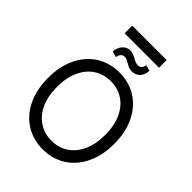

<svg xmlns="http://www.w3.org/2000/svg" viewBox="-278 -1136 1283 1283"><g transform="rotate(45 363.5 -494.0)"><path d="M635.7 -161.6C662.4 -216.6 675.8 -280.6 675.8 -353.5C675.8 -427.1 662.4 -491.2 635.7 -545.9C609 -600.6 572.1 -642.7 524.9 -672.4C477.7 -702 423.8 -716.8 363.3 -716.8C302.7 -716.8 248.9 -702 201.7 -672.4C154.5 -642.7 117.5 -600.6 90.8 -545.9C64.1 -491.2 50.8 -427.1 50.8 -353.5C50.8 -280.6 64.1 -216.6 90.8 -161.6C117.5 -106.6 154.5 -64.3 201.7 -34.7C248.9 -5 302.7 9.8 363.3 9.8C423.8 9.8 477.7 -5 524.9 -34.7C572.1 -64.3 609 -106.6 635.7 -161.6ZM561 -505.9C580.9 -463.5 590.8 -412.8 590.8 -353.5C590.8 -294.3 580.9 -243.5 561 -201.2C541.2 -158.9 514.2 -126.8 480 -105C445.8 -83.2 406.9 -72.3 363.3 -72.3C320.3 -72.3 281.6 -83.2 247.1 -105C212.6 -126.8 185.4 -158.9 165.5 -201.2C145.7 -243.5 135.7 -294.3 135.7 -353.5C135.7 -412.8 145.7 -463.5 165.5 -505.9C185.4 -548.2 212.6 -580.2 247.1 -602.1C281.6 -623.9 320.3 -634.8 363.3 -634.8C406.9 -634.8 445.8 -623.9 480 -602.1C514.2 -580.2 541.2 -548.2 561 -505.9ZM486.3 -822.8C492.8 -836.1 496.1 -850.6 496.1 -866.2L454.1 -877C454.1 -865.9 450.4 -856.4 442.9 -848.6C435.4 -840.8 426.4 -836.9 416 -836.9C407.6 -836.9 399.6 -838.4 392.1 -841.3C384.6 -844.2 375.7 -848.6 365.2 -854.5C354.2 -860.4 344.7 -864.7 336.9 -867.7C329.1 -870.6 320.3 -872.1 310.5 -872.1C296.2 -872.1 283 -868 271 -859.9C259 -851.7 249.5 -840.8 242.7 -827.1C235.8 -813.5 232.4 -798.8 232.4 -783.2L274.4 -772.5C274.4 -783.5 278 -793.5 285.2 -802.2C292.3 -811 300.8 -815.4 310.5 -815.4C319.7 -815.4 327.6 -814.1 334.5 -811.5C341.3 -808.9 349 -804.7 357.4 -798.8C367.8 -793 377.3 -788.2 385.7 -784.7C394.2 -781.1 404.3 -779.3 416 -779.3C431.6 -779.3 445.6 -783.2 458 -791C470.4 -798.8 479.8 -809.4 486.3 -822.8ZM527.3 -925.8V-998H202.1V-925.8Z"/></g></svg>

Font: Pretendard Variable
Style: Regular
Weight: 400
Designer: Base glyphs from Inter by Rasmus Andersson; Hangeul glyphs from Noto Sans CJK(Source Han Sans) by Jang Soo-young and Kan
Foundry: Kil Hyung-jin
Version: Version 1.309;Glyphs 3.2 (3225)